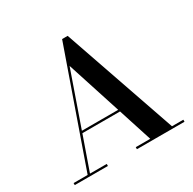

<svg xmlns="http://www.w3.org/2000/svg" viewBox="-167 -935 1110 1106"><g transform="rotate(-30 388.5 -382.5)"><path d="M23.5 -13.5H117L381 -765H418L678 -13.5H753.5V0H437V-13.5H533.5L461.5 -237H211L132.5 -13.5H244V0H23.5ZM341 -609.5 215.5 -250.5H457Z"/></g></svg>

Font: Bodoni* 16pt Medium
Style: Regular
Weight: 500
Version: Version 2.3